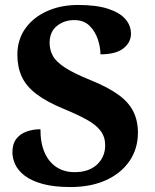

<svg xmlns="http://www.w3.org/2000/svg" viewBox="-20 -744 626 774"><path d="M264 10Q197 10 152 -2.5Q107 -15 80 -35.5Q53 -56 41.5 -81Q30 -106 30 -130Q30 -164 46 -184.5Q62 -205 88 -214Q114 -223 143 -223Q143 -166 160.5 -127.5Q178 -89 209 -69.5Q240 -50 280 -50Q339 -50 371.5 -81Q404 -112 404 -158Q404 -192 385.5 -216.5Q367 -241 330 -261.5Q293 -282 237 -305Q167 -334 126 -365.5Q85 -397 67.5 -435.5Q50 -474 50 -523Q50 -584 82 -629Q114 -674 169.5 -699Q225 -724 295 -724Q369 -724 416 -708.5Q463 -693 485.5 -667Q508 -641 508 -608Q508 -573 477.5 -549Q447 -525 385 -525Q385 -553 374.5 -585Q364 -617 341 -640Q318 -663 279 -663Q239 -663 209.5 -639.5Q180 -616 180 -571Q180 -543 193 -519Q206 -495 242 -471.5Q278 -448 345 -421Q414 -393 456 -363Q498 -333 517 -295.5Q536 -258 536 -209Q536 -145 502.5 -95.5Q469 -46 408 -18Q347 10 264 10Z"/></svg>

Font: Noto Serif Tamil
Style: Bold
Weight: 700
Designer: Indian Type Foundry, Tom Grace, and the Monotype Design Team
Foundry: Monotype Imaging Inc.
Version: Version 2.003